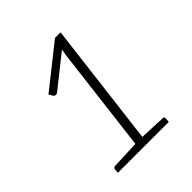

<svg xmlns="http://www.w3.org/2000/svg" viewBox="-193 -843 976 976"><g transform="rotate(-45 294.5 -355.5)"><path d="M97 0 99 -23Q101 -34 112 -35L264 -41L333 -608Q335 -617 336.5 -626Q338 -635 339 -644L168 -508Q164 -505 161 -504Q158 -503 155 -503Q150 -503 147 -505Q144 -507 142 -509L129 -531L356 -711H396L314 -41L455 -35Q467 -34 465 -23L463 0Z"/></g></svg>

Font: Aleo Light
Style: Italic
Weight: 300
Italic angle: -7°
Designer: Alessio Laiso
Foundry: Alessio Laiso
Version: Version 2.001;gftools[0.9.29]